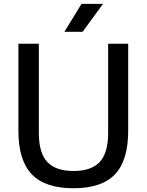

<svg xmlns="http://www.w3.org/2000/svg" viewBox="-20 -967 760 996"><path d="M361.5 9.5Q213.5 9.5 144.5 -63.2Q75.5 -136 75.5 -288V-740H181.5V-277Q181.5 -174 225.2 -127Q269 -80 361.5 -80Q454 -80 497.5 -127Q541 -174 541 -277V-740H645V-288Q645 -136 576.8 -63.2Q508.5 9.5 361.5 9.5ZM314 -802 403 -947H514.5L408.5 -802Z"/></svg>

Font: Encode Sans Md
Style: Regular
Weight: 500
Designer: Multiple Designers
Foundry: Impallari Type
Version: Version 3.002; ttfautohint (v1.8.3) -l 8 -r 50 -G 200 -x 14 